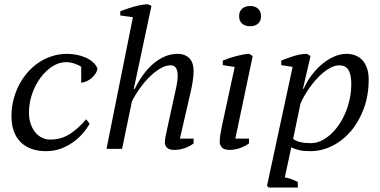

<svg xmlns="http://www.w3.org/2000/svg" viewBox="-20 -690 1762 890"><path d="M395.5 -116.2Q381.8 -92.3 361.8 -69.6Q341.8 -46.9 316.2 -29.1Q290.5 -11.2 259.8 -0.2Q229 10.7 193.8 10.7Q118.2 10.7 75.7 -31.2Q33.2 -73.2 33.2 -152.3Q33.2 -190.4 42.2 -226.6Q51.3 -262.7 67.6 -294.7Q84 -326.7 107.2 -353.5Q130.4 -380.4 158.9 -399.7Q187.5 -418.9 220.9 -429.7Q254.4 -440.4 291 -440.4Q314.5 -440.4 336.9 -435.8Q359.4 -431.2 378.2 -422.6Q397 -414.1 410.9 -401.6Q424.8 -389.2 431.6 -373Q430.7 -361.3 423.1 -349.4Q415.5 -337.4 404.5 -328.1Q393.6 -318.8 380.6 -313Q367.7 -307.1 356.4 -307.1V-380.4Q345.7 -388.2 325.9 -395Q306.2 -401.9 285.6 -401.9Q253.9 -401.9 223.1 -382.3Q192.4 -362.8 168.2 -330.3Q144 -297.9 129.2 -255.6Q114.3 -213.4 114.3 -168Q114.3 -138.7 122.3 -115.5Q130.4 -92.3 143.8 -76.2Q157.2 -60.1 175 -51.5Q192.9 -43 212.4 -43Q262.7 -43 302.5 -68.1Q342.3 -93.3 379.4 -137.2Z M537.6 -618.2V-637.7Q550.8 -643.1 566.9 -648.7Q583 -654.3 599.9 -658.9Q616.7 -663.6 633.3 -666.7Q649.9 -669.9 664.1 -670.4L682.1 -663.1L600.1 -277.8H604.5Q621.1 -312 642.6 -341.8Q664.1 -371.6 689.5 -393.6Q714.8 -415.5 743.4 -428Q772 -440.4 802.7 -440.4Q822.3 -440.4 836.4 -434.3Q850.6 -428.2 859.9 -417.7Q869.1 -407.2 873.3 -392.6Q877.4 -377.9 877.4 -361.3Q877.4 -337.9 873 -311Q868.7 -284.2 862.8 -259.3L814 -47.4H877.4V-25.4Q860.4 -11.7 836.2 -3.4Q812 4.9 788.1 4.9Q763.7 4.9 753.9 -5.6Q744.1 -16.1 744.1 -27.8Q744.1 -43.5 748.5 -62.7Q752.9 -82 756.8 -101.6L788.1 -245.1Q793.9 -271.5 798.8 -294.7Q803.7 -317.9 803.7 -339.8Q803.7 -361.8 796.1 -374.5Q788.6 -387.2 771.5 -387.2Q752.4 -387.2 733.6 -378.2Q714.8 -369.1 696.8 -354.7Q678.7 -340.3 662.1 -322.3Q645.5 -304.2 631.8 -285.4Q618.2 -266.6 607.7 -249.3Q597.2 -231.9 591.3 -219.2L545.9 0H473.6L596.2 -610.4Z M1012.7 -388.2V-409.2Q1025.4 -414.6 1042 -420.2Q1058.6 -425.8 1075.4 -430.2Q1092.3 -434.6 1108.2 -437.5Q1124 -440.4 1135.7 -440.4L1151.4 -430.2L1070.8 -47.4H1134.3V-25.4Q1115.7 -11.7 1091.8 -3.4Q1067.9 4.9 1044.4 4.9Q1019.5 4.9 1009 -6.1Q998.5 -17.1 998.5 -31.7Q998.5 -49.3 1001.2 -65.7Q1003.9 -82 1007.8 -101.6L1067.9 -379.4ZM1088.4 -615.2Q1088.4 -637.2 1102.3 -649.7Q1116.2 -662.1 1139.6 -662.1Q1162.6 -662.1 1176.3 -649.7Q1189.9 -637.2 1189.9 -615.2Q1189.9 -592.8 1176.3 -580.6Q1162.6 -568.4 1139.6 -568.4Q1116.2 -568.4 1102.3 -580.6Q1088.4 -592.8 1088.4 -615.2Z M1300.3 132.3Q1315.4 134.8 1330.8 140.4Q1346.2 146 1360.4 153.8V179.2H1225.1L1217.8 170.9L1336.4 -379.9L1283.7 -388.2V-409.2Q1312.5 -420.9 1343.8 -430.7Q1375 -440.4 1402.3 -440.4L1419.4 -430.2L1384.3 -278.8H1387.7Q1402.8 -313 1425.3 -342.5Q1447.8 -372.1 1474.1 -393.8Q1500.5 -415.5 1529.3 -428Q1558.1 -440.4 1585.9 -440.4Q1608.9 -440.4 1627.9 -432.9Q1647 -425.3 1660.4 -410.4Q1673.8 -395.5 1681.4 -373.3Q1689 -351.1 1689 -321.8Q1689 -247.6 1666.3 -186.5Q1643.6 -125.5 1606 -81.5Q1568.4 -37.6 1519.5 -13.4Q1470.7 10.7 1418.5 10.7Q1388.7 10.7 1368.7 6.3Q1348.6 2 1330.1 -6.8ZM1553.7 -387.2Q1535.2 -387.2 1516.4 -378.2Q1497.6 -369.1 1479.5 -354.5Q1461.4 -339.8 1444.8 -321Q1428.2 -302.2 1414.3 -282.5Q1400.4 -262.7 1389.6 -243.4Q1378.9 -224.1 1372.6 -209L1338.9 -46.4Q1362.3 -26.4 1421.4 -26.4Q1444.3 -26.4 1467 -36.6Q1489.7 -46.9 1510.5 -65.2Q1531.2 -83.5 1549.1 -108.9Q1566.9 -134.3 1580.1 -164.8Q1593.3 -195.3 1600.8 -230Q1608.4 -264.6 1608.4 -301.3Q1608.4 -325.2 1604.5 -341.6Q1600.6 -357.9 1593.3 -368.2Q1585.9 -378.4 1575.9 -382.8Q1565.9 -387.2 1553.7 -387.2Z"/></svg>

Font: PT Astra Serif
Style: Italic
Weight: 400
Italic angle: -16°
Designer: A.Korolkova, I. Chaeva
Foundry: ParaType Ltd
Version: Version 1.001